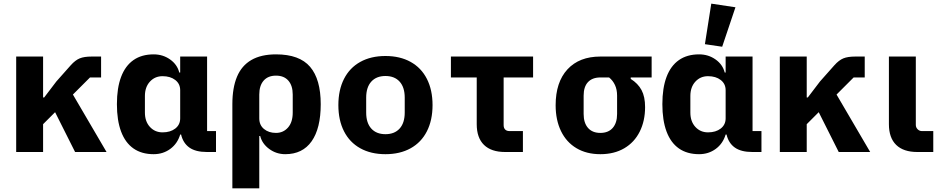

<svg xmlns="http://www.w3.org/2000/svg" viewBox="-20 -836 5153 1056"><path d="M283 -219 217 -153V0H69V-525H217V-300H223L290 -388L369 -477Q394 -505 418.5 -515Q443 -525 484 -525H536V-410H475L381 -316L566 0H393Z M1168 0H1118Q1056 0 1021.5 -24.5Q987 -49 976 -96H971Q956 -46 916.5 -17Q877 12 825 12Q759 12 714 -19.5Q669 -51 646 -112.5Q623 -174 623 -263Q623 -352 646 -413Q669 -474 714 -505.5Q759 -537 825 -537Q876 -537 915.5 -509Q955 -481 966 -437H971V-525H1119V-115H1168ZM971 -185V-340Q971 -375 944 -396Q917 -417 874 -417Q832 -417 804.5 -387Q777 -357 777 -308V-217Q777 -168 804.5 -138Q832 -108 874 -108Q917 -108 944 -129Q971 -150 971 -185Z M1258 -263Q1258 -353 1283.5 -414Q1309 -475 1362.5 -506Q1416 -537 1498 -537Q1627 -537 1685.5 -468.5Q1744 -400 1744 -263Q1744 -130 1694 -59Q1644 12 1549 12Q1500 12 1461 -16.5Q1422 -45 1411 -88H1406V200H1258ZM1590 -217V-316Q1590 -365 1566 -392.5Q1542 -420 1498 -420Q1454 -420 1430 -392.5Q1406 -365 1406 -316V-185Q1406 -148 1432 -126.5Q1458 -105 1498 -105Q1538 -105 1564 -134.5Q1590 -164 1590 -217Z M1841 -258Q1841 -341 1872 -402Q1903 -463 1961.5 -495.5Q2020 -528 2100 -528Q2180 -528 2238.5 -495.5Q2297 -463 2328 -402Q2359 -341 2359 -258Q2359 -175 2328 -114Q2297 -53 2238.5 -20.5Q2180 12 2100 12Q2020 12 1961.5 -20.5Q1903 -53 1872 -114Q1841 -175 1841 -258ZM2206 -217V-299Q2206 -356 2178 -387Q2150 -418 2100 -418Q2050 -418 2022 -387Q1994 -356 1994 -299V-217Q1994 -160 2022 -129Q2050 -98 2100 -98Q2150 -98 2178 -129Q2206 -160 2206 -217Z M2758 0Q2682 0 2642 -39Q2602 -78 2602 -153V-410H2460V-525H2912V-410H2750V-148Q2750 -132 2758.5 -123.5Q2767 -115 2783 -115H2856V0Z M3449 -410V-402Q3489 -377 3508.5 -340.5Q3528 -304 3528 -247Q3528 -171 3498.5 -112Q3469 -53 3413.5 -20.5Q3358 12 3282 12Q3206 12 3150.5 -21Q3095 -54 3065.5 -115Q3036 -176 3036 -257Q3036 -384 3101 -454.5Q3166 -525 3282 -525H3564V-410ZM3282 -410Q3238 -410 3214 -384.5Q3190 -359 3190 -310V-209Q3190 -160 3214 -132.5Q3238 -105 3282 -105Q3326 -105 3350 -132.5Q3374 -160 3374 -209V-310Q3374 -343 3362.5 -368Q3351 -393 3330 -410Z M4168 0H4118Q4056 0 4021.5 -24.5Q3987 -49 3976 -96H3971Q3956 -46 3916.5 -17Q3877 12 3825 12Q3759 12 3714 -19.5Q3669 -51 3646 -112.5Q3623 -174 3623 -263Q3623 -352 3646 -413Q3669 -474 3714 -505.5Q3759 -537 3825 -537Q3876 -537 3915.5 -509Q3955 -481 3966 -437H3971V-525H4119V-115H4168ZM3971 -185V-340Q3971 -375 3944 -396Q3917 -417 3874 -417Q3832 -417 3804.5 -387Q3777 -357 3777 -308V-217Q3777 -168 3804.5 -138Q3832 -108 3874 -108Q3917 -108 3944 -129Q3971 -150 3971 -185ZM3857 -593 3892 -816 4025 -796 3952 -579Z M4483 -219 4417 -153V0H4269V-525H4417V-300H4423L4490 -388L4569 -477Q4594 -505 4618.5 -515Q4643 -525 4684 -525H4736V-410H4675L4581 -316L4766 0H4593Z M5113 0H5025Q4949 0 4909 -39Q4869 -78 4869 -153V-525H5017V-149Q5017 -135 5027 -125Q5037 -115 5051 -115H5113Z"/></svg>

Font: iA Writer Quattro V
Style: Regular
Weight: 400
Designer: Mike Abbink, Paul van der Laan, Pieter van Rosmalen, Oliver Reichenstein
Foundry: Information Architects Inc.
Version: Version 2.000